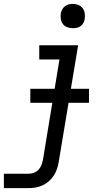

<svg xmlns="http://www.w3.org/2000/svg" viewBox="-58 -753 528 988"><path d="M-38 215V141H88Q102 141 116 136Q130 131 140 120.5Q150 110 155 96.5Q160 83 163 69L248 -447H144V-520H344L244 81Q241 99 235 117Q229 135 218.5 151Q208 167 193 180Q178 193 160.5 201Q143 209 124.5 212Q106 215 88 215ZM317 -608Q302 -608 288 -613Q274 -618 265.5 -629.5Q257 -641 255 -655.5Q253 -670 255 -685Q257 -695 262.5 -705Q268 -715 277 -721.5Q286 -728 296 -730.5Q306 -733 317 -733Q332 -733 345.5 -727.5Q359 -722 367.5 -710.5Q376 -699 378 -684.5Q380 -670 378 -655Q376 -645 371 -635Q366 -625 357 -618.5Q348 -612 337.5 -610Q327 -608 317 -608ZM98 -224V-296H400V-224Z"/></svg>

Font: Iosevka Etoile Oblique
Style: Regular
Weight: 400
Italic angle: -9°
Designer: Belleve Invis
Foundry: Belleve Invis
Version: Version 15.5.2; ttfautohint (v1.8.4)